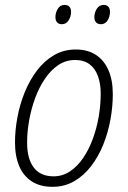

<svg xmlns="http://www.w3.org/2000/svg" viewBox="-20 -738 511 768"><path d="M189.9 9.3Q141.6 9.3 108.2 -11.7Q74.7 -32.7 57.4 -72.5Q40 -112.3 40 -168.5Q40 -216.8 49.6 -268.3Q59.1 -319.8 78.6 -368.2Q98.1 -416.5 127.4 -455.3Q156.7 -494.1 195.8 -517.1Q234.9 -540 282.7 -540Q330.6 -540 363.5 -518.6Q396.5 -497.1 413.8 -457.3Q431.2 -417.5 431.2 -361.3Q431.2 -311 421.6 -258.8Q412.1 -206.5 392.6 -158.4Q373 -110.4 344 -72.8Q314.9 -35.2 276.4 -12.9Q237.8 9.3 189.9 9.3ZM194.3 -32.7Q230 -32.7 259.5 -52.2Q289.1 -71.8 312 -105.2Q335 -138.7 350.8 -181.4Q366.7 -224.1 374.8 -271Q382.8 -317.9 382.8 -363.8Q382.8 -403.8 371.6 -434.1Q360.4 -464.4 337.9 -481.2Q315.4 -498 280.3 -498Q243.7 -498 213.6 -478Q183.6 -458 160.2 -423.6Q136.7 -389.2 120.8 -346.2Q105 -303.2 96.7 -257.1Q88.4 -210.9 88.4 -167.5Q88.4 -103 115 -67.9Q141.6 -32.7 194.3 -32.7ZM383.8 -641.1Q371.6 -641.1 364.5 -648.4Q357.4 -655.8 357.4 -669.9Q357.4 -686.5 366.9 -702.4Q376.5 -718.3 395 -718.3Q407.2 -718.3 413.6 -710.9Q419.9 -703.6 419.9 -690.9Q419.9 -671.9 410.4 -656.5Q400.9 -641.1 383.8 -641.1ZM227.5 -641.1Q215.3 -641.1 208.5 -648.4Q201.7 -655.8 201.7 -669.9Q201.7 -686.5 210.9 -702.4Q220.2 -718.3 238.3 -718.3Q247.1 -718.3 252.7 -715.1Q258.3 -711.9 261.2 -705.8Q264.2 -699.7 264.2 -690.9Q264.2 -671.9 254.4 -656.5Q244.6 -641.1 227.5 -641.1Z"/></svg>

Font: Open Sans SemiCondensed Light
Style: Italic
Weight: 300
Width: 4
Italic angle: -12°
Designer: Monotype Design Team
Foundry: Monotype Imaging Inc.
Version: Version 3.000